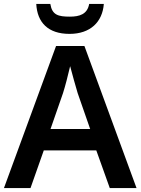

<svg xmlns="http://www.w3.org/2000/svg" viewBox="-20 -949 710 969"><path d="M504 -929H430C421 -877 381 -865 333 -865C274 -865 243 -873 234 -929H163C168 -836 222 -778 331 -778C436 -778 497 -838 504 -929ZM534 0H669L406 -717H263L0 0H134L201 -190H466ZM372 -479 435 -298H235L298 -479C308 -510 324 -571 334 -615C342 -582 365 -503 372 -479Z"/></svg>

Font: Noto Sans Syriac SemiBold
Style: Regular
Weight: 600
Designer: Patrick Giasson and the Monotype Design Team
Foundry: Monotype Imaging Inc.
Version: Version 3.000